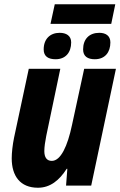

<svg xmlns="http://www.w3.org/2000/svg" viewBox="-20 -871 564 901"><path d="M217 -759H502L521 -851H237ZM425 -593C473 -593 498 -626 498 -672C498 -704 475 -717 446 -717C399 -717 370 -688 370 -639C370 -606 392 -593 425 -593ZM241 -593C288 -593 314 -625 314 -672C314 -704 290 -717 260 -717C215 -717 185 -688 185 -639C185 -606 207 -593 241 -593ZM158 10C215 10 258 -24 293 -79H296L290 0H408L524 -548H375L318 -285C297 -185 265 -116 223 -116C200 -116 188 -132 188 -162C188 -181 192 -208 197 -233L263 -548H115L46 -225C39 -191 35 -154 35 -128C35 -45 75 10 158 10Z"/></svg>

Font: Noto Sans Display SemiCondensed Extra
Style: Italic
Weight: 800
Width: 4
Italic angle: -12°
Designer: Monotype Design Team
Foundry: Monotype Imaging Inc.
Version: Version 1.900